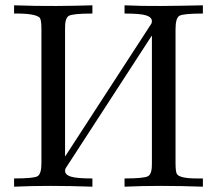

<svg xmlns="http://www.w3.org/2000/svg" viewBox="-20 -704 817 723"><path d="M225 -61Q225 -46 246.5 -39Q268 -32 328 -32V-1Q244 -4 170 -4Q96 -4 33 -1V-32Q107 -32 121.5 -40.5Q136 -49 136 -90V-594Q136 -628 130 -637Q113 -654 33 -653V-684Q118 -681 191.5 -681.5Q265 -682 328 -684V-653Q255 -653 239.5 -644.5Q224 -636 225 -595V-116H226L550 -615Q552 -620 552 -624Q552 -639 530.5 -646Q509 -653 449 -653V-684Q512 -681 586 -681.5Q660 -682 744 -684V-653Q670 -653 655.5 -644.5Q641 -636 641 -594V-90Q641 -58 646 -49Q656 -32 722 -32Q723 -32 725 -32Q727 -32 731.5 -32Q736 -32 744 -32V-1Q660 -4 586 -4Q512 -4 449 -1V-32Q522 -32 537.5 -40.5Q553 -49 552 -90V-569H551L227 -70Q225 -65 225 -61Z"/></svg>

Font: cwTeXMing
Style: Medium
Weight: 500
Version: Version 1.17